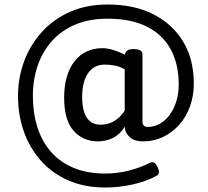

<svg xmlns="http://www.w3.org/2000/svg" viewBox="-20 -682 926 853"><path d="M265 -248Q265 -299 276.5 -339.5Q288 -380 310.5 -409Q333 -438 364.5 -453Q396 -468 435 -468Q458 -468 485 -459.5Q512 -451 534 -439L535 -443Q539 -453 547 -458.5Q555 -464 574 -464Q593 -464 603 -458Q613 -452 613 -440V-141Q613 -128 620 -123Q627 -118 635 -118Q666 -118 691.5 -133Q717 -148 735.5 -174Q754 -200 764 -234Q774 -268 774 -306Q774 -398 738 -463.5Q702 -529 632 -564Q562 -599 458 -599Q377 -599 315 -573Q253 -547 211 -500Q169 -453 147.5 -390.5Q126 -328 126 -255Q126 -181 146 -117.5Q166 -54 206 -8Q246 38 306.5 63.5Q367 89 448 89Q501 89 552 76Q603 63 647 41Q667 31 680 61Q695 90 674 100Q626 125 567.5 138Q509 151 448 151Q355 151 282.5 119Q210 87 160.5 30.5Q111 -26 85.5 -99Q60 -172 60 -255Q60 -337 87.5 -410.5Q115 -484 167 -541Q219 -598 292.5 -630Q366 -662 458 -662Q576 -662 661.5 -618.5Q747 -575 794 -496.5Q841 -418 841 -311Q841 -256 824 -209Q807 -162 776 -127.5Q745 -93 704.5 -73.5Q664 -54 616 -54Q575 -54 555 -74Q535 -94 535 -115Q535 -116 535 -117Q535 -118 535 -119Q511 -83 480.5 -68.5Q450 -54 415 -54Q349 -54 307 -101Q265 -148 265 -248ZM345 -250Q345 -211 354 -183.5Q363 -156 381.5 -142Q400 -128 427 -128Q448 -128 466.5 -134.5Q485 -141 502 -154.5Q519 -168 534 -190V-374Q511 -387 489 -391Q467 -395 445 -395Q423 -395 405 -386.5Q387 -378 373.5 -360Q360 -342 352.5 -315Q345 -288 345 -250Z"/></svg>

Font: Playwrite US Modern
Style: Regular
Weight: 400
Designer: Veronika Burian, José Scaglione
Foundry: TypeTogether
Version: Version 1.002